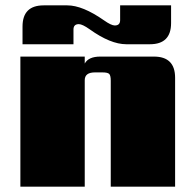

<svg xmlns="http://www.w3.org/2000/svg" viewBox="-20 -696 722 716"><path d="M254 -586V-531H64V-597Q64 -676 143 -676H231Q288 -676 368 -620Q395 -601 408 -601Q428 -601 428 -621V-676H618V-610Q618 -531 539 -531H451Q392 -531 314 -587Q287 -606 274 -606Q254 -606 254 -586ZM354 -485H554Q633 -485 633 -406V0H393V-395Q393 -414 387.5 -420Q382 -426 362 -426H334Q296 -426 296 -397V0H56V-485H296V-459Q310 -485 354 -485Z"/></svg>

Font: Sarpanch Black
Style: Regular
Weight: 900
Designer: Manushi Parikh (Devanagari and Latin), Jyotish Sonowal (Devanagari)
Foundry: Indian Type Foundry
Version: Version 2.004;PS 1.0;hotconv 1.0.78;makeotf.lib2.5.61930; tt